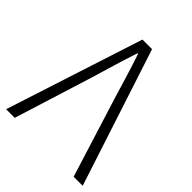

<svg xmlns="http://www.w3.org/2000/svg" viewBox="-205 -845 961 961"><g transform="rotate(45 275.0 -364.5)"><path d="M4 0H65L196 -419C222 -507 242 -575 271 -663H275C305 -575 324 -507 351 -419L482 0H546L308 -729H240Z"/></g></svg>

Font: Noto Sans CJK SC Light
Style: Regular
Weight: 300
Designer: Ryoko NISHIZUKA 西塚涼子 (kana, bopomofo & ideographs); Paul D. Hunt (Latin, Greek & Cyrillic); Sandoll Communications 산돌커뮤니
Foundry: Adobe
Version: Version 2.004;hotconv 1.0.118;makeotfexe 2.5.65603